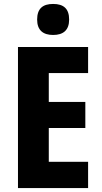

<svg xmlns="http://www.w3.org/2000/svg" viewBox="-20 -952 514 972"><path d="M249 -932C197 -932 168 -909 168 -853C168 -799 198 -775 249 -775C300 -775 330 -799 330 -853C330 -908 302 -932 249 -932ZM426 0V-133H227V-304H412V-436H227V-582H426V-714H71V0Z"/></svg>

Font: Noto Sans Gurmukhi UI Condensed ExtraBold
Style: Regular
Weight: 800
Width: 3
Designer: Jelle Bosma - Monotype Design Team
Foundry: Monotype Imaging Inc.
Version: Version 2.004